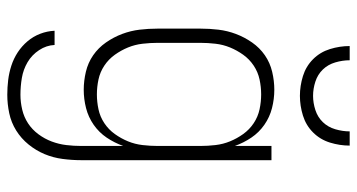

<svg xmlns="http://www.w3.org/2000/svg" viewBox="-252 -528 1003 540"><g transform="rotate(90 250.0 -258.5)"><path d="M247 223Q226 223 205.5 220.5Q185 218 165 211.5Q145 205 127.5 193.5Q110 182 96.5 166Q83 150 75.5 130.5Q68 111 67 90H107Q108 113 121.5 133.5Q135 154 155.5 166Q176 178 199.5 182Q223 186 247 186Q268 186 289 181Q310 176 327.5 164.5Q345 153 358 135.5Q371 118 378.5 98Q386 78 388.5 57Q391 36 391 15V-103Q382 -78 367.5 -56.5Q353 -35 331.5 -20Q310 -5 284.5 1.5Q259 8 233 8Q208 8 182.5 2Q157 -4 136 -18.5Q115 -33 100 -54.5Q85 -76 76 -100Q67 -124 64 -149Q61 -174 61 -200V-320Q61 -346 64 -371Q67 -396 76 -420Q85 -444 100 -465.5Q115 -487 136 -501.5Q157 -516 182.5 -522Q208 -528 233 -528Q259 -528 284.5 -521.5Q310 -515 331.5 -500Q353 -485 367.5 -463.5Q382 -442 391 -417V-520H431V15Q431 41 427.5 67.5Q424 94 414 118Q404 142 387 163Q370 184 347.5 198Q325 212 299 217.5Q273 223 247 223ZM246 -29Q267 -29 288 -33.5Q309 -38 327 -50Q345 -62 357.5 -79.5Q370 -97 378 -116.5Q386 -136 388.5 -157.5Q391 -179 391 -200V-320Q391 -341 388.5 -362.5Q386 -384 378 -403.5Q370 -423 357.5 -440.5Q345 -458 327 -470Q309 -482 288 -486.5Q267 -491 246 -491Q225 -491 204 -486.5Q183 -482 165 -470Q147 -458 134.5 -440.5Q122 -423 114 -403.5Q106 -384 103.5 -362.5Q101 -341 101 -320V-200Q101 -179 103.5 -157.5Q106 -136 114 -116.5Q122 -97 134.5 -79.5Q147 -62 165 -50Q183 -38 204 -33.5Q225 -29 246 -29ZM250 -600Q222 -600 194.5 -608.5Q167 -617 147 -637Q127 -657 118.5 -684.5Q110 -712 110 -740H150Q150 -720 156 -699.5Q162 -679 176 -664.5Q190 -650 210 -643.5Q230 -637 250 -637Q270 -637 290 -643.5Q310 -650 324 -664.5Q338 -679 344 -699.5Q350 -720 350 -740H390Q390 -712 381.5 -684.5Q373 -657 353 -637Q333 -617 305.5 -608.5Q278 -600 250 -600Z"/></g></svg>

Font: Iosevka Extralight
Style: Regular
Weight: 200
Monospace: yes
Designer: Belleve Invis
Foundry: Belleve Invis
Version: Version 32.0.1; ttfautohint (v1.8.4)